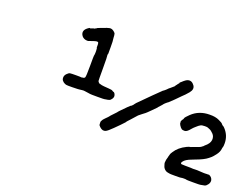

<svg xmlns="http://www.w3.org/2000/svg" viewBox="-110 -822 1599 1216"><g transform="rotate(20 689.0 -214.0)"><path d="M1068 -181 1075 -195Q1077 -195 1080 -201.5Q1083 -208 1083 -210.5Q1083 -213 1108 -238Q1156 -284 1227 -284Q1266 -285 1291.5 -272.5Q1317 -260 1317 -258.5Q1317 -257 1324 -250.5Q1331 -244 1332.5 -244.5Q1334 -245 1343 -235Q1378 -197 1378 -145Q1378 -124 1375.5 -119Q1373 -114 1373 -109Q1371 -86 1353.5 -63.5Q1336 -41 1330 -36.5Q1324 -32 1316 -25Q1292 -5 1234 16Q1229 18 1226.5 19Q1224 20 1219 22Q1177 37 1165 56Q1156 68 1166 72Q1168 73 1190 73Q1226 73 1230 73.5Q1234 74 1237 74Q1245 75 1256.5 74Q1268 73 1295.5 75Q1323 77 1332 76Q1341 75 1346 76L1352 75H1353Q1374 84 1378 104Q1380 119 1370 132.5Q1360 146 1350.5 148.5Q1341 151 1332.5 152Q1324 153 1321.5 154Q1319 155 1273.5 155Q1228 155 1227.5 153.5Q1227 152 1211.5 152Q1196 152 1194 153.5Q1192 155 1154.5 155Q1117 155 1116.5 154Q1116 153 1105 152Q1086 150 1073 131Q1070 127 1064 106V107Q1063 105 1063 98L1065 79Q1066 78 1067.5 70Q1069 62 1070 62L1071 55Q1071 54 1073.5 47Q1076 40 1076 37.5Q1076 35 1085 21Q1109 -18 1159 -42Q1177 -50 1178.5 -49Q1180 -48 1196.5 -55Q1213 -62 1219.5 -63.5Q1226 -65 1231.5 -67.5Q1237 -70 1239.5 -71Q1242 -72 1243.5 -73Q1245 -74 1247.5 -75.5Q1250 -77 1250.5 -78Q1251 -79 1256 -82Q1261 -85 1260 -86L1264 -90Q1293 -113 1296 -138Q1298 -162 1283 -177.5Q1268 -193 1257.5 -197Q1247 -201 1243 -203Q1239 -205 1223 -205Q1202 -205 1194 -199.5Q1186 -194 1184 -193Q1182 -192 1177.5 -187.5Q1173 -183 1165.5 -177Q1158 -171 1147 -158Q1128 -134 1113 -133Q1098 -133 1093 -136Q1081 -146 1081 -148L1076 -155Q1076 -155 1074.5 -157Q1073 -159 1072 -162.5Q1071 -166 1070 -166L1069 -181ZM959 -381 963 -387Q963 -387 965 -389Q967 -391 966.5 -391Q966 -391 968.5 -394Q971 -397 971 -397.5Q971 -398 975 -402Q979 -406 978 -406.5Q977 -407 978 -408.5Q979 -410 981.5 -412.5Q984 -415 987 -417Q1010 -439 1023 -442Q1048 -449 1066 -423Q1081 -401 1059 -374Q1053 -366 1038.5 -351Q1024 -336 1021 -334Q1018 -332 1016.5 -329.5Q1015 -327 986 -298.5Q957 -270 955 -269Q953 -268 950.5 -266Q948 -264 943 -260Q938 -256 935 -253Q932 -250 928 -245.5Q924 -241 923.5 -239.5Q923 -238 914 -229Q905 -220 903.5 -217.5Q902 -215 901 -213.5Q900 -212 872.5 -184.5Q845 -157 840.5 -154Q836 -151 835 -150Q834 -149 820 -138.5Q806 -128 802 -124Q775 -93 764 -81.5Q753 -70 750.5 -67Q748 -64 746.5 -62Q745 -60 743 -56.5Q741 -53 718 -30Q695 -7 686 2Q656 32 643 38Q623 47 603 28Q593 18 593 16Q593 14 592.5 9Q592 4 592 -1Q592 -6 592.5 -7Q593 -8 596 -14Q599 -22 612.5 -35Q626 -48 627 -49.5Q628 -51 633 -56.5Q638 -62 638 -63Q638 -64 654.5 -80.5Q671 -97 671 -98Q670 -100 720 -150L737 -166Q738 -164 742 -168.5Q746 -173 747 -173Q748 -173 749 -175Q749 -175 752.5 -179Q756 -183 755.5 -183.5Q755 -184 764 -194Q858 -289 898 -327Q898 -325 902 -329Q906 -333 907 -333Q908 -333 914.5 -339.5Q921 -346 924 -349Q929 -354 929 -354Q930 -353 936.5 -359.5Q943 -366 951 -372Q959 -378 959 -381ZM604 -212 608 -210Q608 -210 612 -206Q616 -202 618.5 -191.5Q621 -181 613.5 -169Q606 -157 596.5 -154Q587 -151 577 -150Q567 -149 566 -148Q565 -147 519 -147Q473 -147 470 -148Q467 -149 453.5 -150.5Q440 -152 432 -153.5Q424 -155 413.5 -153.5Q403 -152 397 -151.5Q391 -151 385.5 -150.5Q380 -150 348 -149.5Q316 -149 308.5 -150.5Q301 -152 294.5 -156Q288 -160 288 -160Q288 -160 281 -167Q274 -174 274 -188Q274 -202 285.5 -214Q297 -226 305.5 -227.5Q314 -229 347 -229Q380 -229 380 -228H386L387 -229Q401 -229 405 -236.5Q409 -244 409 -314Q409 -384 410 -384.5Q411 -385 411.5 -391.5Q412 -398 412.5 -404.5Q413 -411 412.5 -418Q412 -425 411.5 -431.5Q411 -438 410 -437.5Q409 -437 409 -440Q409 -445 409 -458.5Q409 -472 404 -474Q397 -478 372.5 -469Q348 -460 343 -459Q338 -458 326 -460Q305 -465 296 -483Q283 -510 312 -532Q325 -542 326 -539.5Q327 -537 339 -542Q351 -547 353.5 -546.5Q356 -546 357.5 -548Q359 -550 363 -551.5Q367 -553 369 -554L370 -556L372 -557Q374 -557 402.5 -568.5Q431 -580 443 -582Q460 -586 478 -569Q485 -562 485 -559Q485 -556 486 -553Q487 -550 487 -547Q487 -544 487.5 -537Q488 -530 488.5 -526Q489 -522 489 -521Q491 -518 491 -471V-428Q487 -416 489 -413.5Q491 -411 491 -329Q491 -247 492 -243.5Q493 -240 498 -234.5Q503 -229 507 -229H508L516 -227L519 -226Q518 -226 521.5 -225.5Q525 -225 537 -223.5Q549 -222 569.5 -221Q590 -220 596 -215.5Q602 -211 604 -211Z"/></g></svg>

Font: TT2020 Style E
Style: Regular
Weight: 400
Version: Version 00.2